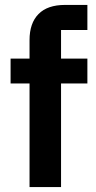

<svg xmlns="http://www.w3.org/2000/svg" viewBox="-20 -760 390 780"><path d="M100 -421H23V-522H100V-597Q100 -666 136.5 -703Q173 -740 244 -740H335V-638H228V-522H335V-421H228V0H100Z"/></svg>

Font: IBM Plex Sans Arabic SemiBold
Style: Regular
Weight: 600
Designer: Mike Abbink, Paul van der Laan, Pieter van Rosmalen, Wael Morcos, Khajak Apelian
Foundry: Bold Monday
Version: Version 1.1